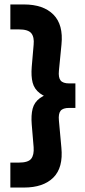

<svg xmlns="http://www.w3.org/2000/svg" viewBox="-20 -746 382 862"><path d="M87.5 96H26.5V-16H64.5Q106.5 -16 120 -33.2Q133.5 -50.5 131 -85L122.5 -187Q119 -229 126.5 -258Q134 -287 159.2 -305.5Q184.5 -324 232.5 -334V-296Q184.5 -308 159.2 -327Q134 -346 126.5 -375Q119 -404 122.5 -446L131 -545Q134.5 -579.5 120.5 -596.8Q106.5 -614 64.5 -614H26.5V-726H87.5Q174.5 -726 219.8 -680.5Q265 -635 256 -546L244.5 -428.5Q241.5 -398 252 -384.8Q262.5 -371.5 290.5 -371.5H318.5V-261.5H290.5Q262.5 -261.5 252 -248.5Q241.5 -235.5 244.5 -204.5L255.5 -84Q264.5 6.5 219.5 51.2Q174.5 96 87.5 96Z"/></svg>

Font: Outfit Thin
Style: Regular
Weight: 100
Designer: Rodrigo Fuenzalida
Foundry: fragTYPE
Version: Version 1.100;gftools[0.9.27]